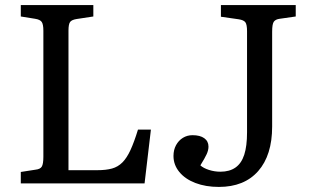

<svg xmlns="http://www.w3.org/2000/svg" viewBox="-20 -723 1221 757"><path d="M62 0V-45L120 -54Q139 -56 145 -66.5Q151 -77 151 -105V-602Q151 -627 144.5 -636.5Q138 -646 118 -649L62 -658V-703H348V-658L282 -648Q263 -645 256.5 -636.5Q250 -628 250 -602V-52H364Q398 -52 421.5 -58.5Q445 -65 462.5 -82.5Q480 -100 494.5 -131.5Q509 -163 524 -212H575L550 0ZM843 14Q791 14 750.5 -1.5Q710 -17 687 -45Q664 -73 664 -108Q664 -132 674 -150.5Q684 -169 701 -179.5Q718 -190 739 -190Q769 -190 785.5 -178Q802 -166 802 -145Q802 -131 795 -115.5Q788 -100 770 -71Q782 -60 804 -53Q826 -46 849 -46Q885 -46 908.5 -62.5Q932 -79 943 -113Q954 -147 954 -201V-600Q954 -626 947.5 -635Q941 -644 921 -647L851 -657V-703H1146V-658L1083 -649Q1067 -647 1060 -638Q1053 -629 1053 -598V-224Q1053 -111 998 -48.5Q943 14 843 14Z"/></svg>

Font: Literata 18pt
Style: Regular
Weight: 400
Designer: Latin by Veronika Burian and Jose Scaglione. Greek by Irene Vlachou. Cyrillic by Vera Evstafieva.
Foundry: TypeTogether
Version: Version 3.103;gftools[0.9.29]